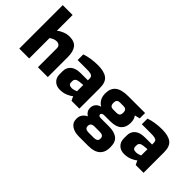

<svg xmlns="http://www.w3.org/2000/svg" viewBox="-52 -1447 2381 2381"><g transform="rotate(45 1138.0 -256.5)"><path d="M50 -762H223V-485Q250 -510 295.5 -528.5Q341 -547 384 -547Q474 -547 512 -497Q550 -447 550 -353V0H377V-330Q377 -362 359.5 -377Q342 -392 314 -392Q289 -392 265.5 -382Q242 -372 223 -357V0H50Z M628 -130V-182Q628 -246 673 -284.5Q718 -323 808 -323H930V-349Q930 -373 922 -386Q914 -399 890.5 -405Q867 -411 820 -411H662V-510Q758 -544 885 -545Q994 -545 1048.5 -504.5Q1103 -464 1103 -361V0H966L939 -55Q916 -33 869.5 -13.5Q823 6 766 6Q704 6 666 -31Q628 -68 628 -130ZM930 -132V-242L866 -236Q800 -229 800 -180V-159Q800 -113 855 -113Q872 -112 897 -119.5Q922 -127 930 -132Z M1718 -444 1649 -427Q1663 -410 1671 -386Q1679 -362 1679 -324Q1679 -247 1631.5 -203.5Q1584 -160 1483 -160H1384Q1362 -160 1348.5 -152.5Q1335 -145 1335 -130Q1335 -104 1378 -104H1517Q1613 -104 1663.5 -65.5Q1714 -27 1714 62V74Q1714 158 1662.5 203.5Q1611 249 1507 249H1342Q1265 249 1215.5 215Q1166 181 1166 121V108Q1166 70 1187.5 40Q1209 10 1245 -7Q1190 -41 1190 -100Q1190 -141 1213.5 -169.5Q1237 -198 1278 -208Q1196 -256 1196 -361Q1196 -451 1251 -494.5Q1306 -538 1425 -538H1718ZM1524 -349Q1524 -382 1510 -396Q1496 -410 1465 -410H1410Q1378 -410 1364.5 -396Q1351 -382 1351 -350Q1351 -318 1364.5 -303.5Q1378 -289 1408 -289H1464Q1497 -289 1510.5 -303.5Q1524 -318 1524 -349ZM1391 24Q1362 24 1345.5 37Q1329 50 1329 73V81Q1329 103 1344.5 116Q1360 129 1391 129H1486Q1516 129 1533.5 117.5Q1551 106 1551 83V70Q1551 48 1534.5 36Q1518 24 1488 24Z M1754 -130V-182Q1754 -246 1799 -284.5Q1844 -323 1934 -323H2056V-349Q2056 -373 2048 -386Q2040 -399 2016.5 -405Q1993 -411 1946 -411H1788V-510Q1884 -544 2011 -545Q2120 -545 2174.5 -504.5Q2229 -464 2229 -361V0H2092L2065 -55Q2042 -33 1995.5 -13.5Q1949 6 1892 6Q1830 6 1792 -31Q1754 -68 1754 -130ZM2056 -132V-242L1992 -236Q1926 -229 1926 -180V-159Q1926 -113 1981 -113Q1998 -112 2023 -119.5Q2048 -127 2056 -132Z"/></g></svg>

Font: Exo ExtraBold
Style: Regular
Weight: 800
Designer: Natanael Gama
Foundry: Natanael Gama
Version: Version 1.500